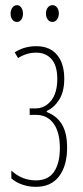

<svg xmlns="http://www.w3.org/2000/svg" viewBox="-20 -716 322 744"><path d="M229 -411Q229 -361 209.5 -330Q190 -299 161 -286V-282Q200 -267 220 -234Q240 -201 240 -144Q240 -74 209 -33Q178 8 119 8Q91 8 65.5 -1Q40 -10 24 -25V-55Q65 -17 119 -17Q167 -17 189.5 -50.5Q212 -84 212 -142Q212 -204 187.5 -237.5Q163 -271 118 -271H95V-296H118Q154 -296 178 -326Q202 -356 202 -410Q202 -461 180 -486.5Q158 -512 120 -512Q83 -512 50 -491L37 -513Q73 -537 121 -537Q173 -537 201 -503.5Q229 -470 229 -411ZM46 -696Q56 -696 62.5 -686.5Q69 -677 69 -663Q69 -649 62.5 -640Q56 -631 46 -631Q34 -631 27.5 -640.5Q21 -650 21 -663Q21 -677 28 -686.5Q35 -696 46 -696ZM183 -696Q194 -696 201 -687Q208 -678 208 -664Q208 -650 201 -640.5Q194 -631 183 -631Q172 -631 165 -640.5Q158 -650 158 -664Q158 -677 165 -686.5Q172 -696 183 -696Z"/></svg>

Font: Noto Sans Display Thin Cond
Style: Regular
Weight: 250
Width: 3
Designer: Monotype Design team
Foundry: Monotype Imaging Inc.
Version: Version 1.000